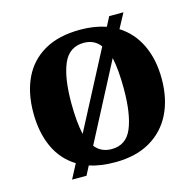

<svg xmlns="http://www.w3.org/2000/svg" viewBox="-113 -872 1047 1029"><g transform="rotate(-15 410.0 -357.5)"><path d="M204 -40Q129 -86 91.5 -168Q54 -250 54 -359Q54 -470 93.5 -552Q133 -634 212.5 -679.5Q292 -725 412 -725Q451 -725 486.5 -719.5Q522 -714 554 -703L581 -755H660L616 -673Q689 -627 727.5 -546Q766 -465 766 -358Q766 -247 725 -164.5Q684 -82 604.5 -36Q525 10 411 10Q370 10 334.5 5Q299 0 268 -10L242 40H162ZM503 -608Q470 -652 412 -652Q331 -652 297.5 -575Q264 -498 264 -358Q264 -306 268 -261.5Q272 -217 280 -182ZM410 -63Q491 -63 523.5 -141Q556 -219 556 -358Q556 -463 541 -533L318 -106Q352 -63 410 -63Z"/></g></svg>

Font: Noto Serif Hentaigana Black
Style: Regular
Weight: 900
Designer: Kazuhiro Yamada
Foundry: nipponia
Version: Version 1.000; ttfautohint (v1.8.4.7-5d5b)